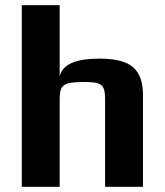

<svg xmlns="http://www.w3.org/2000/svg" viewBox="-20 -720 635 740"><path d="M64 -700H210V-425Q224 -494 363 -494Q456 -494 493.5 -460.5Q531 -427 531 -355V0H385V-338Q385 -366 379.5 -379.5Q374 -393 358 -398.5Q342 -404 307 -404Q264 -404 244 -399Q224 -394 217 -380.5Q210 -367 210 -338V0H64Z"/></svg>

Font: Play
Style: Bold
Weight: 700
Designer: Jonas Hecksher (Cyrillic expansion: Cyreal)
Foundry: Jonas Hecksher, Playtype, e-types AS
Version: Version 2.101; ttfautohint (v1.5.65-e2d9)